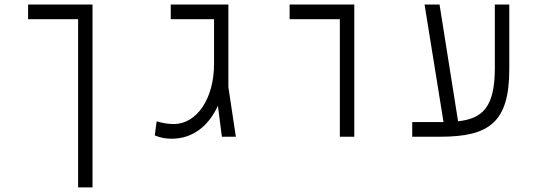

<svg xmlns="http://www.w3.org/2000/svg" viewBox="-20 -606 2384 851"><path d="M390.1 224.6V-585.9H104.5V-521H326.2V224.6Z M741.2 8.8C837.9 8.8 906.2 -51.3 945.8 -137.2L963.4 0H1025.4L992.2 -220.2V-585.9H736.8V-521H928.7V-322.3C928.7 -169.9 853 -56.2 750 -56.2C725.6 -56.2 699.2 -60.5 674.3 -68.4L666 -5.9C692.4 5.4 716.8 8.8 741.2 8.8Z M1486.3 0H1550.3V-585.9H1263.7V-521H1486.3Z M1807.1 0H1931.2C2147.9 0 2237.3 -63.5 2237.3 -298.8V-585.9H2173.3V-305.2C2173.3 -130.9 2119.1 -80.6 2010.3 -68.4L1928.2 -585.9H1861.8L1945.8 -64.9C1942.4 -64.9 1939 -64.9 1935.5 -64.9H1807.1Z"/></svg>

Font: Cascadia Code PL Light
Style: Regular
Weight: 300
Monospace: yes
Designer: Aaron Bell
Foundry: Saja Typeworks
Version: Version 2404.023